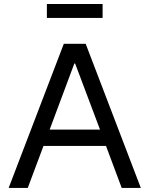

<svg xmlns="http://www.w3.org/2000/svg" viewBox="-20 -922 733 942"><path d="M577.1 0H670.9L400.4 -707H293L22.5 0H116.2L193.4 -206.1H500ZM483.4 -902.3H210V-834H483.4ZM223.6 -286.1 344.7 -610.4H348.6L470.7 -286.1Z"/></svg>

Font: Wanted Sans
Style: Regular
Weight: 400
Designer: Original Design by Kil Hyung-jin and Kang Hanbin, Wanted Lab, Inc; Hangeul from Source Han Sans by Jang Soo-young and Ka
Foundry: Wanted Lab, Inc.
Version: Version 1.001;Glyphs 3.2 (3227)